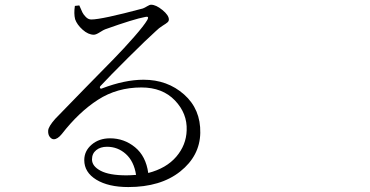

<svg xmlns="http://www.w3.org/2000/svg" viewBox="-20 -756 1540 800"><path d="M506.8 -25.4Q521.5 -25.4 546.9 -27.3Q538.1 -84 504.4 -114.3Q470.7 -144.5 425.8 -144.5Q398.4 -144.5 380.9 -130.4Q363.3 -116.2 363.3 -91.8Q363.3 -63.5 399.4 -44.4Q435.5 -25.4 506.8 -25.4ZM292 -731.4 310.5 -733.4Q319.3 -712.9 323.2 -704.6Q327.1 -696.3 337.4 -685.5Q347.7 -674.8 360.4 -674.8Q403.3 -674.8 575.2 -720.7Q583 -723.6 593.3 -730Q603.5 -736.3 609.4 -736.3Q629.9 -736.3 656.7 -714.4Q683.6 -692.4 683.6 -674.8Q683.6 -668 678.2 -663.1Q672.9 -658.2 657.7 -648.9Q642.6 -639.6 628.9 -626Q593.8 -594.7 514.6 -516.1Q435.5 -437.5 399.4 -398.4Q394.5 -393.6 397 -389.2Q399.4 -384.8 405.3 -387.7Q500 -423.8 578.1 -423.8Q677.7 -423.8 747.1 -362.3Q816.4 -300.8 814.5 -202.1Q812.5 -106.4 731 -41.5Q649.4 23.4 514.6 23.4Q431.6 23.4 381.3 -7.3Q331.1 -38.1 331.1 -88.9Q331.1 -127 361.8 -153.3Q392.6 -179.7 438.5 -179.7Q497.1 -179.7 542.5 -142.6Q587.9 -105.5 597.7 -35.2Q672.9 -54.7 714.4 -103Q755.9 -151.4 757.8 -212.9Q760.7 -283.2 709 -337.4Q657.2 -391.6 569.3 -391.6Q467.8 -391.6 388.2 -340.3Q308.6 -289.1 237.3 -197.3Q219.7 -175.8 204.1 -175.8Q195.3 -175.8 187.5 -185.5Q179.7 -195.3 180.7 -211.9Q181.6 -228.5 210 -260.7Q254.9 -307.6 333.5 -387.7Q412.1 -467.8 454.6 -511.2Q497.1 -554.7 538.6 -602.1Q580.1 -649.4 593.8 -672.9Q598.6 -681.6 596.2 -684.6Q593.8 -687.5 585.9 -685.5Q538.1 -676.8 418 -633.8Q412.1 -631.8 396 -621.6Q379.9 -611.3 371.1 -611.3Q347.7 -611.3 324.2 -632.3Q300.8 -653.3 293 -675.8Q287.1 -699.2 292 -731.4Z"/></svg>

Font: Bpmf Zihi Serif Light
Style: Light
Weight: 300
Foundry: But Ko
Version: Version 1.320